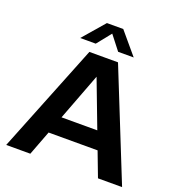

<svg xmlns="http://www.w3.org/2000/svg" viewBox="-156 -1030 1083 1160"><g transform="rotate(20 385.0 -450.0)"><path d="M477 -700H293L13 0H168L228 -158H543L603 0H758ZM438 -900H333L212 -760H312L385 -851L456 -760H556ZM270 -271 385 -574 500 -271Z"/></g></svg>

Font: Goli SemiBold
Style: Regular
Weight: 600
Designer: jaikishan Patel
Foundry: MagicType
Version: Version 1.000;Glyphs 3.2 (3242)